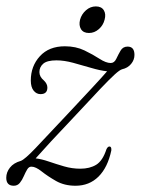

<svg xmlns="http://www.w3.org/2000/svg" viewBox="-26 -586 450 614"><path d="M75 -53Q66.5 -53.5 61 -44.2Q55.5 -35 50.2 -22.8Q45 -10.5 37.5 -1.2Q30 8 18 8Q-6 8 -6 -17.5Q-6 -35 5.8 -50Q17.5 -65 40.5 -71.5Q53 -76 87.8 -112.5Q122.5 -149 189.5 -220.5Q235 -269 268 -304.5Q301 -340 316.5 -358Q293.5 -360.5 265 -369Q236.5 -377.5 207.8 -385.2Q179 -393 154.5 -393Q124.5 -393 112.2 -382.2Q100 -371.5 100 -355.5Q100 -340.5 114.5 -328.5Q125.5 -318 125.5 -306Q125.5 -285 103.5 -285Q90.5 -285 81.5 -296.2Q72.5 -307.5 72.5 -328.5Q72.5 -374.5 101.5 -406.2Q130.5 -438 181.5 -438Q216.5 -438 244 -424.8Q271.5 -411.5 292.2 -398Q313 -384.5 328 -384.5Q339.5 -384.5 345.8 -397.8Q352 -411 359.5 -424Q367 -437 382 -437Q404 -437 404 -410.5Q404 -394.5 393.2 -381.5Q382.5 -368.5 364.5 -364.5Q357 -362.5 341 -348Q325 -333.5 294.5 -301.5Q264 -269.5 213.5 -215Q168 -167 137.2 -133.8Q106.5 -100.5 88 -79.5Q106.5 -77.5 129.8 -69.5Q153 -61.5 178.8 -54Q204.5 -46.5 231 -46.5Q261 -46.5 281.8 -59.2Q302.5 -72 314.5 -109Q319 -118 324.5 -117.5Q331 -117 330 -105Q318.5 -50.5 289 -21.2Q259.5 8 215.5 8Q180 8 153.2 -7.2Q126.5 -22.5 107.2 -37.8Q88 -53 75 -53ZM258.5 -480.5Q240.5 -480.5 233 -492.8Q225.5 -505 230 -523Q235 -541 249 -553.2Q263 -565.5 280.5 -565.5Q298.5 -565.5 306 -553.2Q313.5 -541 308.5 -523Q304 -505 290 -492.8Q276 -480.5 258.5 -480.5Z"/></svg>

Font: Fraunces 144pt S050 Light
Style: Italic
Weight: 300
Italic angle: -16°
Version: Version 1.000; ttfautohint (v1.8.3)